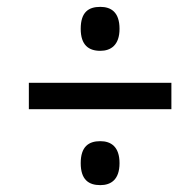

<svg xmlns="http://www.w3.org/2000/svg" viewBox="-20 -637 556 559"><path d="M272 -489C303 -489 328 -506 328 -553C328 -602 303 -617 272 -617C238 -617 215 -602 215 -553C215 -506 238 -489 272 -489ZM64 -319H479V-396H64ZM272 -98C303 -98 328 -114 328 -162C328 -210 303 -226 272 -226C238 -226 215 -210 215 -162C215 -114 238 -98 272 -98Z"/></svg>

Font: Noto Serif SemiCondensed Black
Style: Italic
Weight: 900
Width: 4
Italic angle: -12°
Designer: Monotype Design Team
Foundry: Monotype Imaging Inc.
Version: Version 2.014